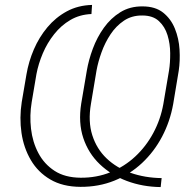

<svg xmlns="http://www.w3.org/2000/svg" viewBox="-20 -741 762 772"><path d="M629.9 -24.9 626 11.2Q553.2 10.3 490 -13.4Q426.8 -37.1 381.1 -80.8Q335.4 -124.5 314.9 -186Q294.4 -247.6 306.6 -324.7L329.1 -457Q336.4 -500 353.3 -545.4Q370.1 -590.8 397.7 -629.4Q425.3 -668 463.9 -691.9Q502.4 -715.8 553.2 -715.3Q604.5 -715.3 636 -690.2Q667.5 -665 683.3 -625.7Q699.2 -586.4 701.9 -541.7Q704.6 -497.1 698.7 -457L676.3 -322.3Q663.6 -252 631.6 -191.4Q599.6 -130.9 551 -85.4Q502.4 -40 439.7 -14.6Q377 10.7 303.2 10.3Q231.9 9.8 182.4 -19.3Q132.8 -48.3 104 -97.4Q75.2 -146.5 66.4 -206.8Q57.6 -267.1 67.4 -330.6L86.4 -441.9Q95.2 -493.7 116.2 -542.5Q137.2 -591.3 170.4 -631.1Q203.6 -670.9 248.5 -695.3Q293.5 -719.7 350.1 -721.2L347.7 -684.6Q300.3 -682.6 262.9 -660.6Q225.6 -638.7 197.8 -603.5Q169.9 -568.4 152.1 -526.4Q134.3 -484.4 126.5 -442.9L107.4 -330.1Q98.6 -276.9 104.7 -223.4Q110.8 -169.9 134.3 -125.5Q157.7 -81.1 199.5 -54Q241.2 -26.9 304.2 -26.4Q368.7 -25.9 424.6 -48.6Q480.5 -71.3 523.9 -111.8Q567.4 -152.3 596.4 -206.3Q625.5 -260.3 636.7 -322.3L659.7 -458Q664.6 -489.3 664.3 -527.1Q664.1 -564.9 653.6 -599.4Q643.1 -633.8 618.9 -656.2Q594.7 -678.7 552.2 -678.7Q510.3 -679.2 478.5 -658Q446.8 -636.7 424.6 -603.3Q402.3 -569.8 388.4 -531.2Q374.5 -492.7 368.2 -458L345.7 -323.7Q333.5 -252.4 351.1 -197.3Q368.7 -142.1 408.7 -104Q448.7 -65.9 505.6 -45.9Q562.5 -25.9 629.9 -24.9Z"/></svg>

Font: Roboto ExtraLight
Style: Italic
Weight: 250
Designer: Christian Robertson
Foundry: Google
Version: Version 3.009; 2024